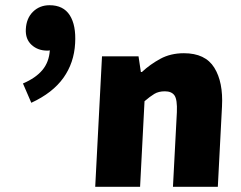

<svg xmlns="http://www.w3.org/2000/svg" viewBox="-20 -716 922 736"><path d="M68 -396Q117 -417 142.5 -447.5Q168 -478 171 -523Q168 -522 161 -522Q125 -522 101 -544Q77 -566 79 -604Q81 -646 106.5 -671Q132 -696 170 -696Q223 -696 247.5 -657.5Q272 -619 268 -550Q264 -475 223 -417.5Q182 -360 100 -322ZM371 -500H511L520 -440H524Q555 -469 594.5 -490.5Q634 -512 685 -512Q767 -512 801.5 -456.5Q836 -401 831 -308L815 0H643L658 -286Q660 -334 649 -350Q638 -366 612 -366Q588 -366 571.5 -356Q555 -346 534 -328L517 0H345Z"/></svg>

Font: Kilde Sans Black
Style: Regular
Weight: 900
Italic angle: -3°
Designer: Paul D. Hunt
Foundry: Adobe Systems Incorporated
Version: Version 1.050;PS Version 1.000;hotconv 1.0.70;makeotf.lib2.5